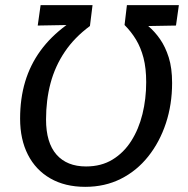

<svg xmlns="http://www.w3.org/2000/svg" viewBox="-20 -709 725 741"><path d="M308.9 12.1Q230.8 12.1 174.2 -20.5Q117.7 -53 87.7 -112Q57.6 -171 57.6 -251Q57.6 -328.8 77.1 -393.8Q96.6 -458.7 136.1 -513.1Q175.6 -567.6 236.6 -612.4L125.6 -610.4L136.7 -689.1H337.1L327.1 -608.6Q267.3 -564.5 230 -509Q192.6 -453.6 175.1 -388.1Q157.7 -322.7 157.7 -248Q157.7 -158.3 198 -112.4Q238.3 -66.6 312 -66.6Q370.9 -66.6 414.2 -93.1Q457.6 -119.5 486.5 -165Q515.4 -210.4 529.8 -268.8Q544.2 -327.2 544.2 -392Q544.2 -445.9 533.8 -485.8Q523.3 -525.7 504.9 -556.2Q486.5 -586.6 460.7 -612.5L469.8 -689.1H670.3L659.2 -610.4L552.1 -608.5Q577.2 -587.4 597.7 -557.9Q618.2 -528.4 631.2 -487.5Q644.2 -446.5 644.2 -388.6Q644.2 -305.7 620.2 -233.2Q596.2 -160.7 552.1 -105.3Q508.1 -49.8 446.5 -18.9Q385 12.1 308.9 12.1Z"/></svg>

Font: Fira Sans Variable
Style: Italic
Weight: 397
Italic angle: -8°
Designer: Carrois Corporate & Edenspiekermann AG
Foundry: Carrois Corporate GbR & Edenspiekermann AG
Version: Version 4.202